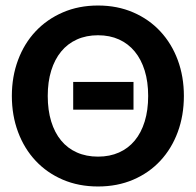

<svg xmlns="http://www.w3.org/2000/svg" viewBox="-20 -676 716 703"><path d="M248 -376H468.8V-274.4H248ZM653.3 -324.7Q653.3 -253.4 630.9 -192.6Q608.4 -131.8 567.1 -87.4Q525.9 -43 467.8 -18.1Q409.7 6.8 338.9 6.8Q268.1 6.8 210 -18.1Q151.9 -43 110.4 -87.4Q68.8 -131.8 46.1 -192.6Q23.4 -253.4 23.4 -324.7Q23.4 -395.5 46.1 -456.3Q68.8 -517.1 110.4 -561.3Q151.9 -605.5 210 -630.6Q268.1 -655.8 338.9 -655.8Q409.7 -655.8 467.8 -630.6Q525.9 -605.5 567.1 -561Q608.4 -516.6 630.9 -456.1Q653.3 -395.5 653.3 -324.7ZM522.5 -324.7Q522.5 -376.5 509.8 -417.5Q497.1 -458.5 473.4 -487.3Q449.7 -516.1 415.8 -531.5Q381.8 -546.9 338.9 -546.9Q295.9 -546.9 261.7 -531.5Q227.5 -516.1 203.9 -487.3Q180.2 -458.5 167.5 -417.5Q154.8 -376.5 154.8 -324.7Q154.8 -272.5 167.5 -231.2Q180.2 -189.9 203.9 -161.4Q227.5 -132.8 261.7 -117.7Q295.9 -102.5 338.9 -102.5Q381.8 -102.5 415.8 -117.7Q449.7 -132.8 473.4 -161.4Q497.1 -189.9 509.8 -231.2Q522.5 -272.5 522.5 -324.7Z"/></svg>

Font: Carlito
Style: Bold
Weight: 700
Designer: Lukasz Dziedzic
Foundry: tyPoland Lukasz Dziedzic
Version: Version 1.104